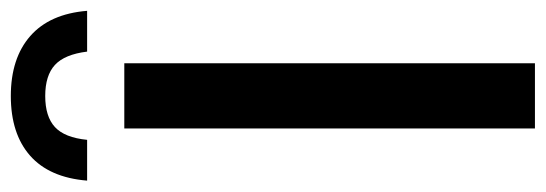

<svg xmlns="http://www.w3.org/2000/svg" viewBox="-371 -645 984 346"><g transform="rotate(-90 121.0 -472.0)"><path d="M62.5 0V-740H180V0ZM-31.5 -807Q-26 -875 13.5 -909.8Q53 -944.5 121 -944.5Q189 -944.5 229 -909.5Q269 -874.5 274.5 -807H201Q196 -847.5 177 -865Q158 -882.5 121 -882.5Q84 -882.5 65 -865Q46 -847.5 42 -807Z"/></g></svg>

Font: Encode Sans Condensed SemiBold
Style: Regular
Weight: 600
Width: 3
Designer: Multiple Designers
Foundry: Impallari Type
Version: Version 3.000; ttfautohint (v1.8.3) -l 8 -r 50 -G 200 -x 14 